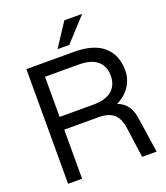

<svg xmlns="http://www.w3.org/2000/svg" viewBox="-162 -1024 977 1133"><g transform="rotate(-20 326.0 -457.0)"><path d="M68 -720H366Q490 -720 552 -665.5Q614 -611 614 -514Q614 -462 585.5 -417Q557 -372 501 -344Q576 -318 590 -226L624 0H533L507 -189Q498 -253 465.5 -280.5Q433 -308 370 -308H156V0H68ZM366 -388Q446 -388 484.5 -421.5Q523 -455 523 -514Q523 -573 484.5 -606.5Q446 -640 366 -640H156V-388ZM377 -914H489L355 -768H281Z"/></g></svg>

Font: Aspekta 400
Style: Regular
Weight: 400
Designer: Ivo Dolenc
Version: Version 2.000